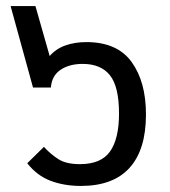

<svg xmlns="http://www.w3.org/2000/svg" viewBox="-20 -604 560 634"><path d="M247 10Q192 10 147 -7Q102 -24 70 -65L125 -119Q148 -94 173.5 -78Q199 -62 244 -62Q314 -62 343.5 -104Q373 -146 373 -229Q373 -318 343 -355.5Q313 -393 253 -393Q209 -393 180 -373.5Q151 -354 148 -315H89L15 -584H97L144 -419Q165 -443 196 -454Q227 -465 265 -465Q367 -465 414.5 -399.5Q462 -334 462 -226Q462 -110 408 -50Q354 10 247 10Z"/></svg>

Font: Noto Sans Thai UI
Style: Regular
Weight: 400
Designer: Monotype Design Team
Foundry: Monotype Imaging Inc.
Version: Version 2.000